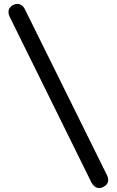

<svg xmlns="http://www.w3.org/2000/svg" viewBox="-20 -822 593 976"><path d="M485 134Q472 134 462 126.5Q452 119 445 106L28 -739Q26 -744 24.5 -749.5Q23 -755 23 -760Q23 -779 37.5 -790.5Q52 -802 67 -802Q81 -802 91 -794.5Q101 -787 107 -774L525 71Q530 81 530 92Q530 112 514 123Q498 134 485 134Z"/></svg>

Font: Quicksand Light SemiBold
Style: Regular
Weight: 600
Version: Version 3.004